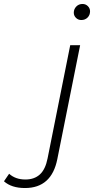

<svg xmlns="http://www.w3.org/2000/svg" viewBox="-194 -750 480 968"><path d="M-68 198Q-136 198 -174 164L-148 126Q-116 155 -66 155Q-21 155 7 129.5Q35 104 46 48L160 -522H210L95 52Q66 198 -68 198ZM216 -649Q200 -649 189 -660Q178 -671 178 -686Q178 -704 190.5 -717Q203 -730 222 -730Q238 -730 249 -719Q260 -708 260 -693Q260 -674 247.5 -661.5Q235 -649 216 -649Z"/></svg>

Font: Montserrat Light
Style: Italic
Weight: 300
Italic angle: -11.3°
Designer: Julieta Ulanovsky
Foundry: Julieta Ulanovsky
Version: Version 9.000; ttfautohint (v1.8.4.7-5d5b)